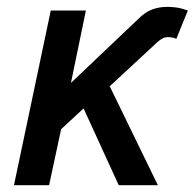

<svg xmlns="http://www.w3.org/2000/svg" viewBox="-20 -543 571 563"><path d="M328.1 0 225.1 -225.1 159.2 -164.1 124 0H21L128.9 -512.2H231.9L188 -299.8L384.8 -486.8Q405.3 -507.3 425.8 -515.1Q446.3 -522.9 471.2 -522.9Q482.4 -522.9 497.3 -521Q512.2 -519 530.8 -512.2L497.1 -429.2Q490.2 -432.1 484.1 -433.1Q478 -434.1 472.2 -434.1Q463.9 -434.1 456.8 -430.4Q449.7 -426.8 441.9 -419.9L301.8 -290L442.9 0Z"/></svg>

Font: Clear Sans Medium
Style: Italic
Weight: 500
Italic angle: -12°
Foundry: Intel Corporation
Version: Version 1.00